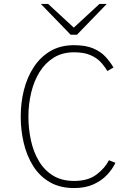

<svg xmlns="http://www.w3.org/2000/svg" viewBox="-20 -941 680 973"><path d="M356 12Q283.5 12 231.8 -18.2Q180 -48.5 147.8 -100.2Q115.5 -152 100.2 -216.8Q85 -281.5 85 -350Q85 -420 101.2 -484.8Q117.5 -549.5 151 -600.8Q184.5 -652 235.2 -682Q286 -712 355 -712Q414 -712 452.2 -695.8Q490.5 -679.5 514.5 -653.5Q538.5 -627.5 555 -599L524 -581Q510 -605 489.8 -626.8Q469.5 -648.5 437.2 -662.2Q405 -676 355 -676Q296 -676 252.5 -649Q209 -622 180.5 -576Q152 -530 138 -471.5Q124 -413 124 -350Q124 -288 136.8 -229.5Q149.5 -171 177 -124.8Q204.5 -78.5 248.8 -51.2Q293 -24 356 -24Q426.5 -24 469.5 -56.8Q512.5 -89.5 532 -129L565 -116Q550 -84 522.5 -54.8Q495 -25.5 453.8 -6.8Q412.5 12 356 12ZM338 -765 187 -921H224L354 -801L484 -921H521L370 -765Z"/></svg>

Font: Overpass Thin
Style: Regular
Weight: 250
Designer: Delve Withrington, Dave Bailey, Thomas Jockin
Foundry: Delve Fonts LLC
Version: Version 4.000